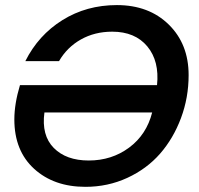

<svg xmlns="http://www.w3.org/2000/svg" viewBox="-20 -724 778 751"><path d="M327.1 -96.2Q417 -96.2 485.1 -146.7Q553.2 -197.3 575.2 -284.2H153.8Q141.6 -194.8 190.2 -145.5Q238.8 -96.2 327.1 -96.2ZM314 6.8Q190.9 6.8 113.5 -63.7Q36.1 -134.3 36.1 -256.8Q36.1 -317.9 58.1 -391.1H594.2Q604 -484.9 556.2 -542.5Q508.3 -600.1 418.9 -600.1Q350.6 -600.1 296.4 -569.6Q242.2 -539.1 210.9 -484.9H79.1Q129.9 -586.4 224.1 -645.3Q318.4 -704.1 437 -704.1Q562.5 -704.1 640.1 -627.9Q717.8 -551.8 717.8 -430.2Q717.8 -342.3 688 -262.5Q658.2 -182.6 606.2 -123Q554.2 -63.5 478 -28.3Q401.9 6.8 314 6.8Z"/></svg>

Font: SVN-Poppins Medium
Style: Italic
Weight: 500
Italic angle: -10°
Designer: Ninad Kale (Devanagari), Jonny Pinhorn (Latin)
Foundry: Indian Type Foundry
Version: Version 3.002 2017